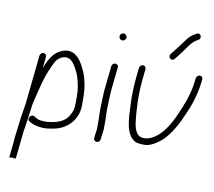

<svg xmlns="http://www.w3.org/2000/svg" viewBox="-94 -835 1258 1128"><g transform="rotate(10 535.0 -271.0)"><path d="M102.7 -436 71.9 -142C62.6 -90.7 55.1 -39.3 49.1 18L48.5 24C46.5 36.7 44.9 48.3 43.8 59C43.2 71 42.3 82.7 41.1 94C38 124 34.9 154 31.7 184L50.8 183C53.5 183 70.6 184.9 70.7 184L87.8 21C91.5 -3.3 95.8 -31.5 100 -57C102.9 -84.6 107.4 -108.7 110.7 -140C112.6 -152 115.1 -163.3 118.2 -174C126.7 -213.2 136.3 -245.7 145.8 -284C161.3 -338.4 177.1 -373.3 198.6 -416C210.3 -435.4 229.9 -449.5 254.5 -453C265.1 -453 279.3 -449.9 286.5 -444C308.1 -428.6 322.7 -396.2 335 -372C346.8 -344.9 355.7 -304.4 359.4 -271C359.9 -257 359.9 -257 360.6 -239.5C361.4 -219.1 360.3 -199.3 359.9 -180C360 -161.6 351.8 -142.7 344.5 -129C324.6 -85.8 281.3 -68.5 228.5 -62C210 -58.1 192.4 -60.6 174.5 -62C156.6 -63.8 146.1 -71.8 135.3 -79C114.2 -91.8 91.8 -57.1 111.7 -45C133.8 -30.2 157.5 -23.5 195.2 -21C217.4 -19.6 245.3 -25.4 265 -29C334.9 -43.4 396.5 -100.6 399.3 -184C399.9 -231.2 400.7 -274.2 392.9 -314L384 -353C375.1 -384.2 367.5 -396.9 354.3 -423C335.8 -459.6 296.2 -509.7 233.6 -487.5C179.2 -468.2 156.2 -422.7 134.5 -367L141.7 -436C142.8 -446.6 134.3 -455 123.7 -455C113.1 -455 103.8 -446.6 102.7 -436Z M529 -448 514.8 -313C511.3 -279.8 511.5 -248.4 510 -219C508 -184 509.6 -154.6 510.7 -121.5C511.2 -108.4 509.3 -84 510.8 -74C510.2 -69 510.2 -69 509.2 -59C507.7 -51.7 506.7 -44.7 506 -38L503.5 -14C502.4 -3.4 510.9 5 521.5 5C532.1 5 541.4 -3.4 542.5 -14L545 -38C545.6 -44 546.6 -50.3 548 -57C549.2 -69 549.2 -69 550.1 -77C549.5 -77.7 549.5 -84.3 550.2 -97C551.6 -140.1 546.8 -177 549.3 -222C550.7 -250 550.5 -281.2 553.8 -313L568 -448C569.1 -458.6 560.5 -467 549.9 -467C539.4 -467 530.1 -458.6 529 -448ZM546.1 -631C545 -619.9 554.7 -608 566.2 -608C577.5 -608 586.6 -616.2 587.8 -627.5C589 -638.8 578.9 -650 567.6 -650C556.6 -650 547.3 -641.9 546.1 -631Z M690.8 -466 684.3 -404C678.5 -348.1 677.9 -295.6 680.1 -244.5C683.7 -161.2 685 -66.5 744.7 -35C757.3 -27.7 787.1 -25.7 807.8 -27C839.8 -28.7 879.9 -56.9 902 -76C942.8 -114.8 978.3 -173.8 1002.3 -232C1033 -296 1058.5 -367.5 1067.5 -453L1068.6 -464C1069.7 -474.6 1062.3 -484 1051.7 -484C1041.2 -484 1030.7 -474.6 1029.6 -464L1028.5 -453C1021.9 -389.7 1005.4 -337.8 985.2 -288C958 -221 925.7 -148.1 876.9 -104C852.2 -81.6 807.5 -52.4 765.3 -70C742.7 -81.9 733.3 -112.2 727.9 -142C718.4 -219.6 713.5 -310.3 723.3 -404L729.8 -466C730.9 -476.3 722.6 -486 712.4 -486C702.3 -486 691.9 -476.3 690.8 -466ZM988.7 -722 978 -716C960.7 -705.7 950.4 -696.5 937.3 -680C913.5 -647.9 884.3 -608.1 859.6 -578C844.8 -556.1 874.7 -534.5 889.3 -556C903.9 -573.8 912.2 -584.1 927.4 -605C948.5 -632.3 966.4 -665.9 995.6 -683L1006.2 -689C1028.9 -701.2 1011.9 -737.4 988.7 -722Z"/></g></svg>

Font: Just Breathe
Style: Obl2
Weight: 400
Foundry: Cannot Into Space Fonts
Version: Version 0.72